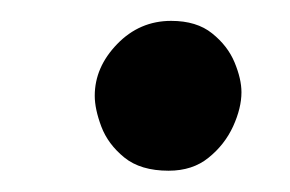

<svg xmlns="http://www.w3.org/2000/svg" viewBox="-20 -458 278 184"><path d="M70.8 -366.2Q70.8 -393.6 92.3 -415.8Q113.8 -438 144 -438Q168.5 -438 183.3 -426Q198.2 -414.1 204.8 -398.2Q211.4 -382.3 211.4 -369.6Q211.4 -354.5 203.4 -336.9Q195.3 -319.3 179.9 -306.9Q164.6 -294.4 141.6 -294.4Q114.7 -294.4 99.1 -307.1Q83.5 -319.8 77.1 -336.7Q70.8 -353.5 70.8 -366.2Z"/></svg>

Font: Mikhak-DS2-FD SemiBold
Style: Regular
Weight: 600
Designer: Amin Abedi
Version: Version 3.2